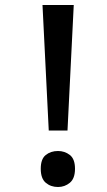

<svg xmlns="http://www.w3.org/2000/svg" viewBox="-20 -734 429 768"><path d="M175 -212 150 -714H275L250 -212ZM143 -59Q143 -98 163 -114Q183 -130 212 -130Q239 -130 259.5 -114Q280 -98 280 -59Q280 -20 259.5 -3Q239 14 212 14Q183 14 163 -3Q143 -20 143 -59Z"/></svg>

Font: Noto Sans Bengali Medium
Style: Regular
Weight: 500
Designer: Jelle Bosma - Monotype Design Team
Foundry: Monotype Imaging Inc.
Version: Version 2.003; ttfautohint (v1.8.4.7-5d5b)